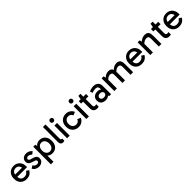

<svg xmlns="http://www.w3.org/2000/svg" viewBox="595 -2869 5225 5225"><g transform="rotate(-45 3207.5 -257.0)"><path d="M273 10Q202 10 148 -21.5Q94 -53 64 -110Q34 -167 34 -243Q34 -320 64 -377Q94 -434 148 -466Q202 -498 273 -498Q345 -498 399 -466Q453 -434 483 -377Q513 -320 513 -243Q513 -236 512.5 -228.5Q512 -221 511 -215H129V-301H439L411 -243Q411 -319 377 -368Q343 -417 273 -417Q211 -417 174 -377.5Q137 -338 137 -274V-222Q137 -155 173 -115.5Q209 -76 273 -76Q332 -76 364 -101Q396 -126 420 -163L495 -116Q461 -53 407.5 -21.5Q354 10 273 10Z M753 10Q702 10 652.5 -14Q603 -38 571 -96L647 -146Q675 -109 700 -92.5Q725 -76 765 -76Q797 -76 814.5 -92.5Q832 -109 832 -133Q832 -149 823.5 -161Q815 -173 794 -183.5Q773 -194 734 -204Q662 -223 623 -254Q584 -285 584 -352Q584 -392 604 -425Q624 -458 662 -478Q700 -498 752 -498Q814 -498 858 -472.5Q902 -447 927 -412L850 -355Q836 -373 809 -390.5Q782 -408 741 -408Q716 -408 695 -394Q674 -380 674 -355Q674 -330 693.5 -314.5Q713 -299 765 -287Q853 -266 890 -232.5Q927 -199 927 -144Q927 -96 902.5 -61.5Q878 -27 838.5 -8.5Q799 10 753 10Z M1271 10Q1205 10 1156 -21.5Q1107 -53 1079.5 -110Q1052 -167 1052 -243Q1052 -320 1079.5 -377Q1107 -434 1156 -466Q1205 -498 1271 -498Q1339 -498 1389.5 -466Q1440 -434 1468 -377Q1496 -320 1496 -243Q1496 -167 1468 -110Q1440 -53 1389.5 -21.5Q1339 10 1271 10ZM1024 190V-488H1100L1124 -390H1114V-112H1124V190ZM1256 -76Q1318 -76 1356 -122Q1394 -168 1394 -243Q1394 -319 1356 -365.5Q1318 -412 1256 -412Q1195 -412 1157 -366Q1119 -320 1119 -244Q1119 -168 1157 -122Q1195 -76 1256 -76Z M1678 5Q1652 5 1632 -7.5Q1612 -20 1600.5 -44Q1589 -68 1589 -103V-681H1687V-138Q1687 -107 1702.5 -96Q1718 -85 1738 -85V-5Q1725 0 1710 2.5Q1695 5 1678 5Z M1938 0H1838V-488H1938ZM1823 -638Q1823 -667 1840.5 -685.5Q1858 -704 1888 -704Q1917 -704 1935 -685.5Q1953 -667 1953 -638Q1953 -610 1935 -591.5Q1917 -573 1888 -573Q1858 -573 1840.5 -591.5Q1823 -610 1823 -638Z M2283 10Q2208 10 2153 -22.5Q2098 -55 2068 -112Q2038 -169 2038 -244Q2038 -319 2068 -376Q2098 -433 2153 -465.5Q2208 -498 2283 -498Q2354 -498 2412 -459.5Q2470 -421 2496 -357L2401 -317Q2385 -359 2353 -380.5Q2321 -402 2280 -402Q2220 -402 2180 -360.5Q2140 -319 2140 -244Q2140 -169 2180 -127.5Q2220 -86 2280 -86Q2321 -86 2353 -107.5Q2385 -129 2401 -171L2496 -131Q2469 -67 2411.5 -28.5Q2354 10 2283 10Z M2679 0H2579V-488H2679ZM2564 -638Q2564 -667 2581.5 -685.5Q2599 -704 2629 -704Q2658 -704 2676 -685.5Q2694 -667 2694 -638Q2694 -610 2676 -591.5Q2658 -573 2629 -573Q2599 -573 2581.5 -591.5Q2564 -610 2564 -638Z M2989 9Q2925 9 2887.5 -28.5Q2850 -66 2850 -145V-482V-488L2869 -598H2950V-143Q2950 -115 2964.5 -101Q2979 -87 3001 -87Q3018 -87 3031 -89Q3044 -91 3054 -94V-1Q3041 3 3025.5 6Q3010 9 2989 9ZM2775 -396V-488H3054V-396Z M3315 14Q3258 14 3217 -6Q3176 -26 3154.5 -63.5Q3133 -101 3133 -153Q3133 -201 3155 -238.5Q3177 -276 3218 -298Q3259 -320 3315 -320Q3385 -320 3427.5 -288.5Q3470 -257 3487 -202H3431V-327Q3431 -358 3410 -384Q3389 -410 3336 -410Q3308 -410 3274.5 -403.5Q3241 -397 3205 -381L3175 -458Q3216 -478 3260 -488Q3304 -498 3346 -498Q3409 -498 3450 -475Q3491 -452 3511 -413.5Q3531 -375 3531 -327V0H3459L3434 -89L3487 -104Q3469 -45 3423 -15.5Q3377 14 3315 14ZM3333 -75Q3377 -75 3404 -95.5Q3431 -116 3431 -153Q3431 -191 3404 -211Q3377 -231 3333 -231Q3289 -231 3262 -211Q3235 -191 3235 -153Q3235 -116 3262 -95.5Q3289 -75 3333 -75Z M3655 0V-488H3731L3752 -402L3727 -399Q3754 -431 3784 -453Q3814 -475 3848 -486.5Q3882 -498 3919 -498Q3971 -498 4001 -480.5Q4031 -463 4045 -433.5Q4059 -404 4063 -367Q4067 -330 4067 -291V0H3967V-312Q3967 -364 3943.5 -382Q3920 -400 3888 -400Q3842 -400 3800 -371.5Q3758 -343 3739 -303V-359H3755V0ZM4279 0V-312Q4279 -364 4255.5 -382Q4232 -400 4200 -400Q4154 -400 4112 -371.5Q4070 -343 4051 -303L4039 -399Q4066 -431 4096 -453Q4126 -475 4160 -486.5Q4194 -498 4231 -498Q4283 -498 4313 -480.5Q4343 -463 4357 -433.5Q4371 -404 4375 -367Q4379 -330 4379 -291V0Z M4707 10Q4636 10 4582 -21.5Q4528 -53 4498 -110Q4468 -167 4468 -243Q4468 -320 4498 -377Q4528 -434 4582 -466Q4636 -498 4707 -498Q4779 -498 4833 -466Q4887 -434 4917 -377Q4947 -320 4947 -243Q4947 -236 4946.5 -228.5Q4946 -221 4945 -215H4563V-301H4873L4845 -243Q4845 -319 4811 -368Q4777 -417 4707 -417Q4645 -417 4608 -377.5Q4571 -338 4571 -274V-222Q4571 -155 4607 -115.5Q4643 -76 4707 -76Q4766 -76 4798 -101Q4830 -126 4854 -163L4929 -116Q4895 -53 4841.5 -21.5Q4788 10 4707 10Z M5320 -498Q5372 -498 5402 -480.5Q5432 -463 5446 -433.5Q5460 -404 5464 -367Q5468 -330 5468 -291V0H5368V-312Q5368 -364 5344.5 -382Q5321 -400 5289 -400Q5257 -400 5224 -387Q5191 -374 5165 -352Q5139 -330 5125 -303V-359H5141V0H5041V-488H5117L5138 -402L5113 -399Q5141 -431 5174 -453Q5207 -475 5244 -486.5Q5281 -498 5320 -498Z M5767 9Q5703 9 5665.5 -28.5Q5628 -66 5628 -145V-482V-488L5647 -598H5728V-143Q5728 -115 5742.5 -101Q5757 -87 5779 -87Q5796 -87 5809 -89Q5822 -91 5832 -94V-1Q5819 3 5803.5 6Q5788 9 5767 9ZM5553 -396V-488H5832V-396Z M6145 10Q6074 10 6020 -21.5Q5966 -53 5936 -110Q5906 -167 5906 -243Q5906 -320 5936 -377Q5966 -434 6020 -466Q6074 -498 6145 -498Q6217 -498 6271 -466Q6325 -434 6355 -377Q6385 -320 6385 -243Q6385 -236 6384.5 -228.5Q6384 -221 6383 -215H6001V-301H6311L6283 -243Q6283 -319 6249 -368Q6215 -417 6145 -417Q6083 -417 6046 -377.5Q6009 -338 6009 -274V-222Q6009 -155 6045 -115.5Q6081 -76 6145 -76Q6204 -76 6236 -101Q6268 -126 6292 -163L6367 -116Q6333 -53 6279.5 -21.5Q6226 10 6145 10Z"/></g></svg>

Font: Gabarito
Style: Regular
Weight: 400
Designer: Leandro Assis / Alvaro Franca / Felipe Casaprima
Foundry: Naipe Foundry
Version: Version 1.000